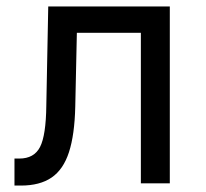

<svg xmlns="http://www.w3.org/2000/svg" viewBox="-20 -570 640 597"><path d="M25 7V-77H40Q86 -77 104.5 -113Q123 -149 124 -242L130 -550H508V0H418V-468H219L214 -238Q212 -151 194.5 -97Q177 -43 140.5 -18Q104 7 45 7Z"/></svg>

Font: JetBrains Mono
Style: Regular
Weight: 400
Monospace: yes
Designer: Philipp Nurullin, Konstantin Bulenkov
Foundry: JetBrains
Version: Version 2.305